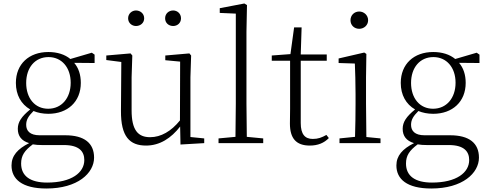

<svg xmlns="http://www.w3.org/2000/svg" viewBox="-20 -820 2799 1100"><path d="M256 -197C180 -197 130 -257 130 -345C130 -433 181 -493 258 -493C333 -493 385 -434 385 -346C385 -258 333 -197 256 -197ZM257 -168C367 -168 443 -237 443 -345C443 -392 430 -431 405 -460L522 -459V-507L506 -518L383 -482C352 -508 308 -522 257 -522C146 -522 71 -453 71 -345C71 -276 101 -223 153 -193C103 -152 82 -121 82 -82C82 -41 103 -13 147 0C81 33 46 72 46 128C46 206 106 260 246 260C425 260 519 172 519 83C519 0 463 -45 354 -45H207C152 -45 130 -70 130 -105C130 -134 143 -155 172 -184C196 -174 225 -168 257 -168ZM168 7C184 10 202 11 220 11H346C435 11 463 49 463 97C463 169 390 226 250 226C154 226 101 189 101 117C101 71 121 42 168 7Z M759 -671C784 -671 806 -688 806 -715C806 -742 784 -760 759 -760C736 -760 714 -742 714 -715C714 -688 736 -671 759 -671ZM972 -671C996 -671 1017 -688 1017 -715C1017 -742 996 -760 972 -760C947 -760 926 -742 926 -715C926 -688 947 -671 972 -671ZM1014 8 1150 0V-27L1071 -35V-377L1075 -502L1065 -514L927 -502V-475L1012 -467L1011 -130C961 -68 902 -34 840 -34C771 -34 734 -74 734 -188V-377L738 -502L728 -514L589 -502V-476L675 -465L673 -185C672 -37 723 14 817 14C896 14 961 -29 1012 -95Z M1328 0H1488V-27L1394 -36L1392 -226V-637L1395 -791L1380 -800L1239 -773V-746L1331 -742V-226L1329 -36L1232 -27V0Z M1755 14C1801 14 1837 -1 1864 -29L1850 -47C1823 -32 1803 -24 1772 -24C1727 -24 1703 -51 1703 -115V-472H1852V-508H1703L1708 -663H1665L1644 -510L1537 -502V-472H1642V-196C1642 -161 1641 -142 1641 -112C1641 -28 1676 14 1755 14Z M2038 -655C2065 -655 2089 -675 2089 -704C2089 -733 2065 -754 2038 -754C2010 -754 1988 -733 1988 -704C1988 -675 2010 -655 2038 -655ZM2013 0H2160V-27L2079 -35L2077 -226V-377L2079 -511L2067 -519L1920 -485V-459L2013 -456C2015 -405 2017 -349 2017 -281V-226C2017 -172 2016 -91 2014 -36L1925 -27V0Z M2461 -197C2385 -197 2335 -257 2335 -345C2335 -433 2386 -493 2463 -493C2538 -493 2590 -434 2590 -346C2590 -258 2538 -197 2461 -197ZM2462 -168C2572 -168 2648 -237 2648 -345C2648 -392 2635 -431 2610 -460L2727 -459V-507L2711 -518L2588 -482C2557 -508 2513 -522 2462 -522C2351 -522 2276 -453 2276 -345C2276 -276 2306 -223 2358 -193C2308 -152 2287 -121 2287 -82C2287 -41 2308 -13 2352 0C2286 33 2251 72 2251 128C2251 206 2311 260 2451 260C2630 260 2724 172 2724 83C2724 0 2668 -45 2559 -45H2412C2357 -45 2335 -70 2335 -105C2335 -134 2348 -155 2377 -184C2401 -174 2430 -168 2462 -168ZM2373 7C2389 10 2407 11 2425 11H2551C2640 11 2668 49 2668 97C2668 169 2595 226 2455 226C2359 226 2306 189 2306 117C2306 71 2326 42 2373 7Z"/></svg>

Font: Noto Serif TC ExtraLight
Style: Regular
Weight: 200
Designer: Ryoko NISHIZUKA 西塚涼子 (kana & ideographs); Frank Grießhammer (Latin, Greek & Cyrillic); Wenlong ZHANG 张文龙 (bopomofo); San
Foundry: Adobe
Version: Version 2.001;hotconv 1.1.0;makeotfexe 2.6.0